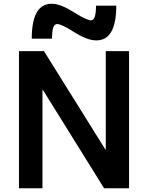

<svg xmlns="http://www.w3.org/2000/svg" viewBox="-20 -1002 788 1022"><path d="M81 0V-730H214L541 -206H543V-730H667V0H534L208 -524H206V0ZM493 -787Q467 -787 436.5 -799Q406 -811 365 -837Q339 -854 317 -864Q295 -874 284 -874Q270 -874 263.5 -855.5Q257 -837 257 -796H149Q149 -982 255 -982Q281 -982 311.5 -969.5Q342 -957 383 -931Q410 -914 431.5 -904Q453 -894 464 -894Q478 -894 484.5 -913Q491 -932 491 -972H599Q599 -787 493 -787Z"/></svg>

Font: M PLUS 2 Thin SemiBold
Style: Regular
Weight: 600
Version: Version 1.001